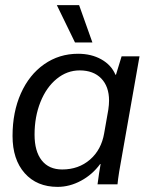

<svg xmlns="http://www.w3.org/2000/svg" viewBox="-20 -720 582 750"><path d="M29 -189Q29 -282 61.5 -355Q94 -428 152.5 -469Q211 -510 285 -510Q337 -510 376 -488Q415 -466 431 -428H433L455 -500H525L459 -126Q442 -35 439 0H361Q367 -46 373 -79H371Q341 -38 296.5 -14Q252 10 205 10Q124 10 76.5 -43.5Q29 -97 29 -189ZM387 -200 403 -291Q406 -311 406 -327Q406 -382 375.5 -413.5Q345 -445 291 -445Q242 -445 201.5 -412Q161 -379 138 -321.5Q115 -264 115 -194Q115 -129 143 -93.5Q171 -58 223 -58Q287 -58 331.5 -96.5Q376 -135 387 -200ZM202 -700H289L341 -554H273Z"/></svg>

Font: Sarabun
Style: Italic
Weight: 400
Italic angle: -10°
Designer: Suppakit Chalermlarp | Katatrad Co.,Ltd.
Foundry: Cadson Demak Co.,Ltd.
Version: Version 1.000; ttfautohint (v1.6)